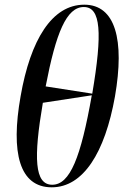

<svg xmlns="http://www.w3.org/2000/svg" viewBox="-20 -790 532 820"><path d="M201 10C335 10 428 -137 471 -378C513 -620 473 -770 340 -770C202 -770 110 -620 68 -379C25 -137 63 10 201 10ZM374 -390 175 -421C219 -650 264 -760 338 -760C411 -760 418 -650 374 -390ZM203 -1C127 -1 123 -116 163 -351L372 -383C325 -117 279 -1 203 -1Z"/></svg>

Font: Noto Serif Display ExtraCondensed Medium
Style: Italic
Weight: 500
Width: 2
Italic angle: -12°
Designer: Monotype Design Team
Foundry: Monotype Imaging Inc.
Version: Version 2.009